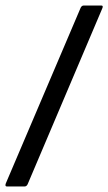

<svg xmlns="http://www.w3.org/2000/svg" viewBox="-41 -675 392 695"><path d="M-16 0Q-24 0 -20 -11L251 -647Q255 -655 262 -655H326Q334 -655 329 -644L59 -8Q55 0 48 0Z"/></svg>

Font: Sofia Sans Extra Condensed SemiBold
Style: Italic
Weight: 600
Italic angle: -9°
Designer: Botio Nikoltchev, Ani Petrova
Foundry: lettersoup
Version: Version 4.101